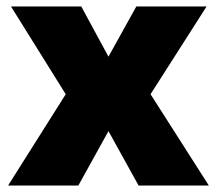

<svg xmlns="http://www.w3.org/2000/svg" viewBox="-20 -573 670 593"><path d="M183 -282 5 0H222L315 -168L408 0H625L445 -282L618 -553H401L315 -398L231 -553H14Z"/></svg>

Font: Noto Sans Canadian Aboriginal Black
Style: Regular
Weight: 900
Designer: Monotype Design Team, Typotheque's Kevin King
Foundry: Monotype Imaging Inc.
Version: Version 2.004